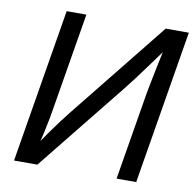

<svg xmlns="http://www.w3.org/2000/svg" viewBox="-81 -811 914 894"><g transform="rotate(10 376.5 -364.0)"><path d="M620.1 0H527.3L596.2 -415Q599.6 -434.1 606.2 -467.5Q612.8 -501 622.3 -546.9Q631.8 -592.8 643.6 -648.9H660.2Q614.7 -586.4 584 -544.2Q553.2 -502 530.3 -471.7Q507.3 -441.4 485.4 -414.1L152.8 0H42.5L163.1 -727.5H256.3L182.1 -281.2Q178.2 -256.3 172.4 -224.1Q166.5 -191.9 158.2 -154.5Q149.9 -117.2 138.7 -75.7H125.5Q150.9 -116.2 176.3 -152.3Q201.7 -188.5 223.1 -216.8Q244.6 -245.1 258.3 -262.2L631.3 -727.5H740.7Z"/></g></svg>

Font: Inter
Style: Italic
Weight: 400
Italic angle: -9.3988°
Designer: Rasmus Andersson
Foundry: rsms
Version: Version 4.001;git-66647c0bb